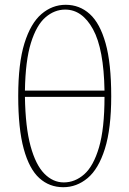

<svg xmlns="http://www.w3.org/2000/svg" viewBox="-20 -768 540 801"><path d="M244 13Q186 13 144 -25Q102 -63 79 -147Q56 -231 56 -367Q56 -504 82 -587.5Q108 -671 153 -709.5Q198 -748 254 -748Q312 -748 354.5 -709.5Q397 -671 420.5 -587.5Q444 -504 444 -367Q444 -231 417.5 -147Q391 -63 345.5 -25Q300 13 244 13ZM252 -728Q207 -728 169.5 -695.5Q132 -663 109 -589Q86 -515 84 -390H416Q413 -564 368 -646Q323 -728 252 -728ZM246 -7Q293 -7 331.5 -41Q370 -75 393 -153Q416 -231 416 -364H84Q86 -237 107.5 -158.5Q129 -80 165 -43.5Q201 -7 246 -7Z"/></svg>

Font: Source Serif Pro ExtraLight
Style: Regular
Weight: 200
Designer: Frank Grießhammer
Foundry: Adobe Systems Incorporated
Version: Version 3.001;hotconv 1.0.111;makeotfexe 2.5.65597